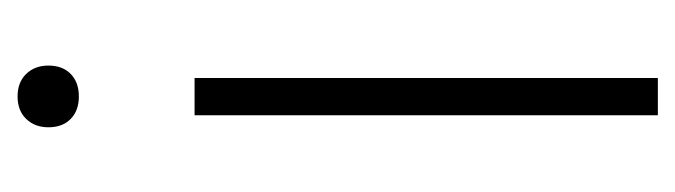

<svg xmlns="http://www.w3.org/2000/svg" viewBox="-302 -486 787 224"><g transform="rotate(-90 92.0 -373.5)"><path d="M70 0V-540.5H113.5V0ZM92 -675.5Q75.5 -675.5 65.8 -685Q56 -694.5 56 -711Q56 -727 65.8 -737Q75.5 -747 92 -747Q108.5 -747 118.2 -737Q128 -727 128 -711Q128 -694.5 118.2 -685Q108.5 -675.5 92 -675.5Z"/></g></svg>

Font: Encode Sans Condensed Condensed ExtraLight
Style: Regular
Weight: 200
Width: 3
Designer: Multiple Designers
Foundry: Impallari Type
Version: Version 3.000; ttfautohint (v1.8.3) -l 8 -r 50 -G 200 -x 14 